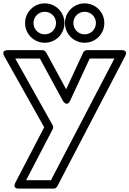

<svg xmlns="http://www.w3.org/2000/svg" viewBox="-68 -836 769 1141"><path d="M198 -766C235.2 -766 265 -736.2 265 -699C265 -661.8 235.2 -632 198 -632C160.8 -632 131 -661.8 131 -699C131 -736.2 160.8 -766 198 -766ZM198 -816C133.2 -816 81 -763.8 81 -699C81 -634.2 133.2 -582 198 -582C262.8 -582 315 -634.2 315 -699C315 -763.8 262.8 -816 198 -816ZM435 -766C472.2 -766 502 -736.2 502 -699C502 -661.8 472.2 -632 435 -632C397.8 -632 368 -661.8 368 -699C368 -736.2 397.8 -766 435 -766ZM435 -816C370.2 -816 318 -763.8 318 -699C318 -634.2 370.2 -582 435 -582C499.8 -582 552 -634.2 552 -699C552 -763.8 499.8 -816 435 -816ZM465 -488H611.8L234.8 235H87.2L245.2 -68.5C249.1 -76 248.7 -85.4 244.8 -92.2L22.7 -488H169.1L305 -238.1C305 -238.1 329 -194.8 349.7 -239.5ZM449 -538C440.9 -538 430.6 -532.7 426.3 -523.5L325.2 -305.6L206 -524.9C202.1 -532.1 193.4 -538 184 -538H-20C-66.5 -538 -41.8 -500.8 -41.8 -500.8L194.6 -79.6L23.8 248.5C2.7 289 46 285 46 285H250C258.6 285 267.8 279.9 272.2 271.6L675.2 -501.4C696.3 -542 653 -538 653 -538Z"/></svg>

Font: Hussar Techniczny
Style: Bold 
Weight: 700
Foundry: Cannot Into Space Fonts
Version: Version 0.77